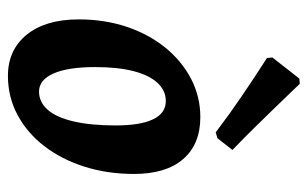

<svg xmlns="http://www.w3.org/2000/svg" viewBox="-166 -598 776 484"><g transform="rotate(90 222.0 -356.0)"><path d="M171.1 12Q105.9 12 67.4 -35.4Q28.9 -82.9 28.9 -166.4Q28.9 -231.1 47.3 -286.7Q65.8 -342.2 99.4 -383.9Q132.9 -425.6 178 -449.3Q223.1 -473 275.3 -473Q343.6 -473 381 -429.7Q418.5 -386.5 418.5 -306Q418.5 -238.6 400.1 -180.8Q381.6 -122.9 348.3 -79.6Q315 -36.4 269.7 -12.2Q224.4 12 171.1 12ZM210.6 -66.4Q237.3 -66.4 256.6 -88.1Q275.8 -109.8 286 -153.2Q296.2 -196.6 296.2 -259.5Q296.2 -321.6 280.8 -353.8Q265.4 -386 234.6 -386Q208.5 -386 189 -365.1Q169.5 -344.2 159.3 -304.6Q149.1 -265 149.1 -207.9Q149.1 -139.2 165.3 -102.8Q181.5 -66.4 210.6 -66.4ZM124.8 -654.6 178.1 -722.6 191.3 -723.7Q191.3 -723.7 205.6 -708.7Q220 -693.6 244 -668.8Q268.1 -644 297.7 -613.7Q327.4 -583.4 358 -554L328.5 -516.1L313.6 -511.8Q267.6 -546.7 224.6 -575.9Q181.6 -605.2 153.9 -623Q126.3 -640.9 126.3 -640.9Z"/></g></svg>

Font: Alegreya
Style: Italic
Weight: 400
Italic angle: -7°
Designer: Juan Pablo del Peral
Foundry: Huerta Tipografica
Version: Version 2.009